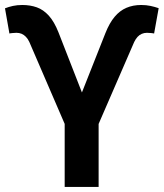

<svg xmlns="http://www.w3.org/2000/svg" viewBox="-34 -742 650 762"><path d="M357.4 -340.8V0H222.7V-340.8ZM283.2 -355 384.3 -610.4Q400.4 -650.9 420.9 -675.3Q441.4 -699.7 467.5 -710.9Q493.7 -722.2 526.4 -722.2Q546.4 -722.2 563.5 -718.5Q580.6 -714.8 595.7 -709.5L577.6 -608.9Q575.7 -609.9 565.9 -610.8Q556.2 -611.8 549.3 -611.8Q538.1 -611.8 528.6 -607.7Q519 -603.5 511.7 -595.5Q504.4 -587.4 498.5 -575.2L351.6 -236.8L265.6 -237.3ZM198.2 -613.3 300.3 -351.6 315.4 -237.3 228.5 -236.8 82.5 -575.2Q76.7 -587.9 68.8 -595.9Q61 -604 51.8 -607.9Q42.5 -611.8 31.2 -611.8Q24.9 -611.8 14.9 -610.8Q4.9 -609.9 3.4 -608.9L-14.2 -709Q0.5 -714.8 17.3 -718.5Q34.2 -722.2 54.7 -722.2Q85.9 -722.2 112.1 -712.9Q138.2 -703.6 159.7 -679.9Q181.2 -656.2 198.2 -613.3Z"/></svg>

Font: Roboto SemiBold
Style: Regular
Weight: 600
Designer: Christian Robertson
Foundry: Google
Version: Version 3.009; 2024